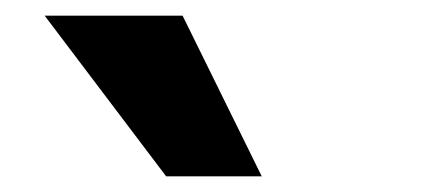

<svg xmlns="http://www.w3.org/2000/svg" viewBox="-20 -787 540 245"><path d="M192 -562 37 -767H213L314 -562Z"/></svg>

Font: Nunito Sans 10pt Black
Style: Regular
Weight: 900
Designer: Vernon Adams
Foundry: Vernon Adams
Version: Version 3.101;gftools[0.9.27]